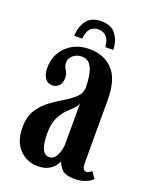

<svg xmlns="http://www.w3.org/2000/svg" viewBox="-128 -729 642 811"><g transform="rotate(20 193.0 -323.0)"><path d="M140.5 10.5Q92.5 10.5 59 -24.2Q25.5 -59 25.5 -122Q25.5 -169.5 45 -200.5Q64.5 -231.5 93.5 -252.8Q122.5 -274 151.2 -291Q180 -308 199.8 -326.8Q219.5 -345.5 219.5 -372Q219.5 -427 205.5 -457.8Q191.5 -488.5 160.5 -488.5Q136 -488.5 120.5 -474.5Q105 -460.5 105 -442Q105 -429 109.8 -420.8Q114.5 -412.5 119.2 -403.2Q124 -394 124 -378.5Q124 -357 112.5 -344.2Q101 -331.5 81.5 -331.5Q61.5 -331.5 49.8 -348.2Q38 -365 38 -395Q38 -452.5 77.8 -491Q117.5 -529.5 181 -529.5Q244 -529.5 284.2 -488.5Q324.5 -447.5 324.5 -353V-77.5Q324.5 -53.5 328.8 -45.5Q333 -37.5 342 -37.5Q350.5 -37.5 356.8 -41.8Q363 -46 366 -49.5L386 -21Q378 -10.5 356.5 -1.2Q335 8 306.5 8Q264 8 248.2 -9.5Q232.5 -27 228.5 -43Q226 -36 217 -23.2Q208 -10.5 189.5 0Q171 10.5 140.5 10.5ZM174 -42Q195.5 -42 207.5 -67.8Q219.5 -93.5 219.5 -118.5V-303Q218 -289 204.5 -276.2Q191 -263.5 174.2 -246.5Q157.5 -229.5 145 -202.8Q132.5 -176 132.5 -134Q132.5 -42 174 -42ZM186.5 -657Q234 -657 254 -626.8Q274 -596.5 274 -560H238.5Q236.5 -591 222.5 -605.8Q208.5 -620.5 186.5 -620.5Q164.5 -620.5 150.8 -605.8Q137 -591 134.5 -560H99Q99 -596.5 119.2 -626.8Q139.5 -657 186.5 -657Z"/></g></svg>

Font: Imbue 10pt SemiBold
Style: Regular
Weight: 600
Designer: Tyler Finck
Foundry: Etcetera Type Company
Version: Version 1.102; ttfautohint (v1.8.3)